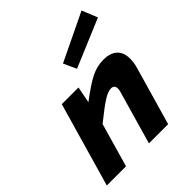

<svg xmlns="http://www.w3.org/2000/svg" viewBox="-206 -891 1025 1025"><g transform="rotate(-45 307.0 -378.0)"><path d="M147 -477H273L255 -384Q334 -444 379 -466Q424 -488 471 -488Q523 -488 550 -463Q577 -438 577 -391Q577 -376 574.5 -360Q572 -344 567 -327L473 0H328L414 -300Q416 -306 417 -312Q418 -318 418 -324Q418 -337 411.5 -344Q405 -351 392 -351Q369 -351 333.5 -328.5Q298 -306 226 -248L155 0H10ZM338 -553 305 -626 575 -756 611 -668Z"/></g></svg>

Font: Intel One Mono
Style: Bold Italic
Weight: 700
Italic angle: -16°
Monospace: yes
Designer: Fred Shallcrass
Foundry: Frere-Jones Type LLC
Version: Version 1.400;hotconv 1.1.0;makeotfexe 2.6.0;FJTRelease1.4